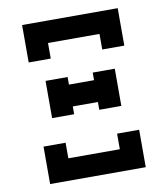

<svg xmlns="http://www.w3.org/2000/svg" viewBox="-82 -805 765 874"><g transform="rotate(-10 300.0 -367.5)"><path d="M181 -562H79V-735H521V-562H419V-634H181ZM140 -294V-466H242V-431H358V-466H460V-294H358V-330H242V-294ZM79 0V-173H181V-101H419V-173H521V0Z"/></g></svg>

Font: Iosevka Curly Slab Extended
Style: Bold
Weight: 700
Width: 7
Monospace: yes
Designer: Belleve Invis
Foundry: Belleve Invis
Version: Version 11.1.0; ttfautohint (v1.8.3)